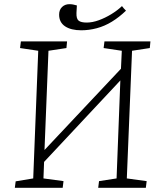

<svg xmlns="http://www.w3.org/2000/svg" viewBox="-20 -899 775 919"><path d="M556 -514 191 -124 188 -45 284 -32 280 0H51L55 -31L139 -45L163 -656L76 -669L80 -701H301L298 -669L212 -656L193 -181L559 -570L563 -656L476 -669L480 -701H700L697 -669L612 -656L587 -45L682 -32L678 0H450L454 -32L538 -45ZM369 -754Q320 -754 291.5 -773Q263 -792 263 -829Q263 -852 277 -865.5Q291 -879 312 -879Q321 -879 329.5 -877.5Q338 -876 348 -873L346 -837Q345 -809 356.5 -800Q368 -791 395 -791Q422 -791 452.5 -802Q483 -813 512.5 -831Q542 -849 564 -870Q564 -870 566 -867Q568 -864 572.5 -859Q577 -854 583 -848Q551 -817 516 -795.5Q481 -774 443.5 -764Q406 -754 369 -754Z"/></svg>

Font: Literata ExtraLight
Style: Italic
Weight: 250
Italic angle: -2°
Designer: Latin by Veronika Burian and Jose Scaglione. Greek by Irene Vlachou. Cyrillic by Vera Evstafieva
Foundry: TypeTogether
Version: Version 3.002